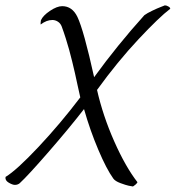

<svg xmlns="http://www.w3.org/2000/svg" viewBox="-78 -673 645 705"><path d="M426.8 -3.9Q424.8 0 420.7 3.9Q416.5 7.8 413.1 9.8L410.2 11.7Q403.8 10.7 394 8.8Q384.3 6.8 364.5 -0.5Q344.7 -7.8 337.9 -17.6Q313 -52.2 283 -123Q252.9 -193.8 230.5 -272.5Q177.2 -203.6 100.8 -115.7Q24.4 -27.8 -5.9 0Q-13.2 5.9 -23.4 5.9Q-32.2 5.9 -46.1 -2.4Q-60.1 -10.7 -57.6 -23.4Q-17.1 -47.9 63 -133.1Q143.1 -218.3 216.8 -315.4Q213.9 -327.6 207 -359.4Q200.2 -391.1 197 -405.3Q193.8 -419.4 187.3 -446.3Q180.7 -473.1 175.8 -490.7Q170.9 -508.3 163.6 -531.7Q156.2 -555.2 148.4 -576.2Q144 -587.4 134.5 -593.5Q125 -599.6 114.3 -599.6Q92.8 -599.6 71.3 -583Q70.3 -586.9 72.3 -598.6Q79.6 -615.7 105.5 -633.1Q131.3 -650.4 150.4 -650.4Q187 -650.4 206.1 -611.3Q229.5 -562.5 267.6 -389.6Q352.5 -506.8 452.1 -617.2Q461.9 -624.5 480.7 -633.5Q499.5 -642.6 513.7 -647.9L527.3 -653.3Q533.7 -653.3 540.8 -648.9Q547.9 -644.5 546.9 -640.6Q507.3 -610.8 430.7 -529.1Q354 -447.3 278.3 -342.8Q299.8 -248 341.3 -154.3Q382.8 -60.5 426.8 -3.9Z"/></svg>

Font: Crimson
Style: Italic
Weight: 400
Italic angle: -11°
Version: Version 0.8